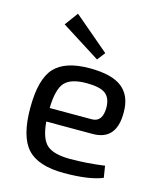

<svg xmlns="http://www.w3.org/2000/svg" viewBox="-112 -815 761 909"><g transform="rotate(15 268.5 -361.0)"><path d="M300 -548 109 -669 157 -734 330 -587ZM371 -202H144Q151 -118 185 -89Q219 -60 298 -60Q381 -60 467 -72L476 -15Q411 12 287 12Q161 12 107.5 -46.5Q54 -105 54 -245Q54 -386 106 -442.5Q158 -499 278 -499Q387 -499 437 -459.5Q487 -420 487 -340Q489 -202 371 -202ZM143 -268H349Q402 -268 402 -340Q401 -387 374 -407Q347 -427 282 -427Q205 -427 175 -393.5Q145 -360 143 -268Z"/></g></svg>

Font: Exo 2.0
Style: Regular
Weight: 400
Designer: Natanael Gama
Version: Version 1.001;PS 001.001;hotconv 1.0.70;makeotf.lib2.5.58329